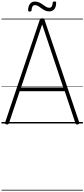

<svg xmlns="http://www.w3.org/2000/svg" viewBox="-20 -1667 1139 2592"><path d="M70 13Q55 10 50.5 3Q46 -4 50 -16L516 -1397Q520 -1410 527.5 -1415Q535 -1420 549 -1420Q564 -1420 571 -1415Q578 -1410 582 -1397L1049 -16Q1053 -4 1048.5 3Q1044 10 1029 13Q1015 15 1008 10.5Q1001 6 996 -10L854 -436H246L103 -10Q98 5 91 10Q84 15 70 13ZM264 -486H834L549 -1338ZM382 -1511Q359 -1511 359 -1531Q361 -1585 385.5 -1615.5Q410 -1646 451 -1646Q484 -1646 510 -1633.5Q536 -1621 558 -1604.5Q580 -1588 601.5 -1575Q623 -1562 645 -1562Q667 -1562 678.5 -1579.5Q690 -1597 691 -1630Q693 -1647 715 -1647Q729 -1647 734 -1642.5Q739 -1638 738 -1627Q737 -1572 712.5 -1542.5Q688 -1513 644 -1513Q613 -1513 587 -1526Q561 -1539 539 -1555.5Q517 -1572 495.5 -1585Q474 -1598 452 -1598Q431 -1598 419.5 -1581Q408 -1564 406 -1530Q405 -1520 399.5 -1515.5Q394 -1511 382 -1511ZM0 895H1099V905H0ZM0 -20H1099V0H0ZM0 -505H1099V-500H0ZM0 -1415H1099V-1405H0Z"/></svg>

Font: Playwrite BE WAL Guides
Style: Regular
Weight: 400
Designer: Veronika Burian, José Scaglione
Foundry: TypeTogether
Version: Version 1.003